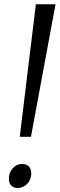

<svg xmlns="http://www.w3.org/2000/svg" viewBox="-20 -890 286 918"><path d="M151.5 -869.5H245.5L128 -236H74.5ZM23 -44Q25.5 -71 43.8 -88.5Q62 -106 83.5 -106Q110.5 -106 121 -91Q131.5 -76 129 -53Q125.5 -24 106.5 -7.5Q87.5 9 64.5 9Q44 9 32.2 -4.5Q20.5 -18 23 -44Z"/></svg>

Font: Merriweather 24pt Light
Style: Italic
Weight: 300
Italic angle: -7.8°
Version: Version 2.101